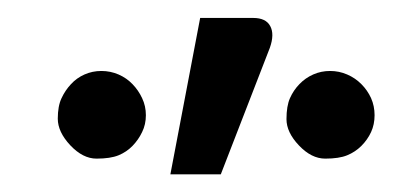

<svg xmlns="http://www.w3.org/2000/svg" viewBox="-20 -771 440 214"><path d="M44.4 -638.7Q44.4 -652.8 48.6 -661.6Q52.7 -670.4 59.1 -677.2Q65.4 -684.1 74.2 -688Q83 -691.9 93 -691.9Q103 -691.9 112.1 -688Q121.1 -684.1 127.7 -677.2Q134.3 -670.4 138.4 -661.6Q142.6 -652.8 142.6 -642.6Q142.6 -632.3 138.4 -623.8Q134.3 -615.2 127.7 -608.4Q121.1 -601.6 112.1 -597.9Q103 -594.2 87.6 -594.2Q72.3 -594.2 58.3 -609.1Q44.4 -624 44.4 -638.7ZM393.6 -661.6Q397.5 -652.8 397.5 -642.6Q397.5 -632.3 393.6 -623.8Q389.6 -615.2 382.8 -608.4Q376 -601.6 366.9 -597.9Q357.9 -594.2 342.5 -594.2Q327.1 -594.2 313.2 -608.9Q299.3 -623.5 299.3 -638.2Q299.3 -652.8 303.2 -661.6Q307.1 -670.4 313.7 -677.2Q320.3 -684.1 329.1 -688Q337.9 -691.9 347.9 -691.9Q357.9 -691.9 366.9 -688Q376 -684.1 382.8 -677.2Q389.6 -670.4 393.6 -661.6ZM262.2 -751Q276.4 -751 281.2 -741.9Q286.1 -732.9 280.8 -717.8L226.1 -576.7H169.9L203.1 -751Z"/></svg>

Font: Lato-Medium
Style: Regular
Weight: 500
Designer: Lukasz Dziedzic
Foundry: tyPoland Lukasz Dziedzic
Version: Version 2.006; 2014-01-15